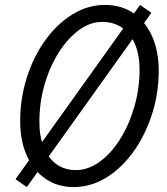

<svg xmlns="http://www.w3.org/2000/svg" viewBox="-20 -750 678 780"><path d="M89 10 43 -22 549 -730 595 -698ZM279 10Q215 10 166 -23Q117 -56 89.5 -116.5Q62 -177 62 -258Q62 -351 89.5 -436.5Q117 -522 165 -588Q213 -654 275 -692Q337 -730 406 -730Q473 -730 522 -696.5Q571 -663 598 -602.5Q625 -542 625 -459Q624 -366 596 -281.5Q568 -197 520.5 -131.5Q473 -66 411 -28Q349 10 279 10ZM288 -59Q338 -59 384.5 -92.5Q431 -126 467.5 -184Q504 -242 525.5 -315.5Q547 -389 547 -467Q547 -527 528.5 -570.5Q510 -614 476 -637.5Q442 -661 395 -661Q346 -661 300.5 -627.5Q255 -594 218.5 -536.5Q182 -479 161 -406Q140 -333 140 -254Q140 -195 158.5 -150.5Q177 -106 210 -82.5Q243 -59 288 -59Z"/></svg>

Font: Instrument Sans SemiCondensed
Style: Italic
Weight: 400
Width: 4
Italic angle: -13°
Designer: Rodrigo Fuenzalida
Foundry: fragTYPE
Version: Version 1.000;gftools[0.9.28]